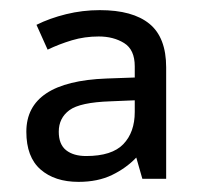

<svg xmlns="http://www.w3.org/2000/svg" viewBox="-20 -742 397 379"><path d="M177 -722Q242 -722 275 -695Q308 -668 308 -609V-389H261L249 -431Q229 -410 201 -396.5Q173 -383 135 -383Q88 -383 60 -407.5Q32 -432 32 -482Q32 -581 190 -587L246 -589V-611Q246 -644 225 -657Q204 -670 175 -670Q147 -670 122 -662.5Q97 -655 74 -644L52 -693Q78 -706 110.5 -714Q143 -722 177 -722ZM198 -542Q138 -540 117 -524.5Q96 -509 96 -482Q96 -457 110.5 -445.5Q125 -434 150 -434Q201 -434 223.5 -457.5Q246 -481 246 -521V-544Z"/></svg>

Font: Noto Sans Vai
Style: Regular
Weight: 400
Designer: Monotype Design Team
Foundry: Monotype Imaging Inc.
Version: Version 2.001; ttfautohint (v1.8.4.7-5d5b)